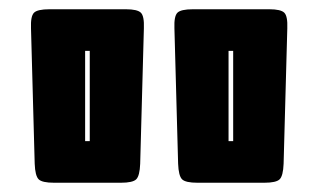

<svg xmlns="http://www.w3.org/2000/svg" viewBox="-20 -740 686 415"><path d="M241 -345H97Q71 -345 63.5 -352.5Q56 -360 55 -386L47 -679Q46 -705 53.5 -712.5Q61 -720 87 -720H252Q277 -720 284.5 -712.5Q292 -705 291 -679L283 -386Q282 -360 274.5 -352.5Q267 -345 241 -345ZM551 -345H407Q381 -345 373.5 -352.5Q366 -360 365 -386L357 -679Q356 -705 363.5 -712.5Q371 -720 397 -720H562Q587 -720 594.5 -712.5Q602 -705 601 -679L593 -386Q592 -360 584.5 -352.5Q577 -345 551 -345ZM474 -630V-435H484V-630ZM164 -630V-435H174V-630Z"/></svg>

Font: Bungee Inline
Style: Regular
Weight: 400
Designer: David Jonathan Ross
Foundry: David Jonathan Ross
Version: Version 1.001;PS 1.0;hotconv 1.0.72;makeotf.lib2.5.5900